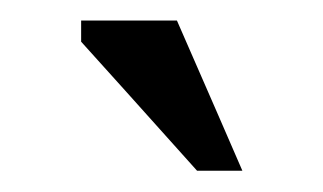

<svg xmlns="http://www.w3.org/2000/svg" viewBox="-20 -723 313 186"><path d="M151.4 -703.1Q127.9 -703.1 58.6 -703.1Q58.6 -698.2 58.6 -682.6Q86.9 -651.4 170.9 -557.6Q181.6 -557.6 214.8 -557.6Q199.2 -593.8 151.4 -703.1Z"/></svg>

Font: Aptus Gothic JP
Style: Medium
Weight: 400
Designer: Fuminori Ogawa / Motoya
Version: Version 1